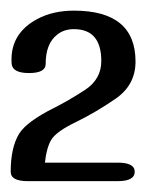

<svg xmlns="http://www.w3.org/2000/svg" viewBox="-20 -827 273 359"><path d="M200.2 -488.3H31.7Q0 -488.3 0 -505.9Q0 -550.8 15.6 -576.7Q29.8 -599.6 80.6 -625Q107.9 -638.7 138.7 -658.7Q169.4 -678.7 169.4 -712.9Q169.4 -772.5 118.2 -772.5Q99.6 -772.5 86.9 -762.2Q65.4 -745.6 65.4 -707.5Q65.4 -690.4 34.2 -690.4Q4.9 -690.4 2 -706.1Q1.5 -709 1.5 -715.8Q1.5 -765.6 49.8 -791.5Q79.1 -807.1 118.2 -807.1Q233.4 -807.1 233.4 -711.9Q233.4 -668 196 -642.3Q158.7 -616.7 122.6 -599.1Q85 -581.1 75.7 -565.4Q66.9 -550.3 64 -522.9H200.2Q231.9 -522.9 231.9 -505.9Q231.9 -488.3 200.2 -488.3Z"/></svg>

Font: Gayathri
Style: Bold
Weight: 700
Designer: Binoy Dominic <binoy.domenic@gmail.com>
Foundry: SMC
Version: Version 1.000